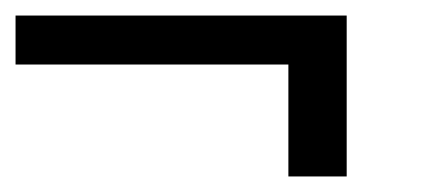

<svg xmlns="http://www.w3.org/2000/svg" viewBox="-32 -398 545 247"><path d="M339 -315H-12V-378H414V-171H339Z"/></svg>

Font: Taviraj ExtraBold
Style: Italic
Weight: 800
Italic angle: -12°
Designer: Katatrad Team
Foundry: CadsonDemak
Version: Version 1.001